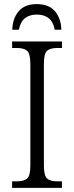

<svg xmlns="http://www.w3.org/2000/svg" viewBox="-20 -916 362 936"><path d="M39 0V-32H63Q96 -32 112 -45.5Q128 -59 128 -110V-603Q128 -655 112 -668.5Q96 -682 63 -682H39V-714H282V-682H259Q225 -682 209.5 -668.5Q194 -655 194 -603V-111Q194 -59 209.5 -45.5Q225 -32 259 -32H282V0ZM40 -771Q41 -825 70.5 -860.5Q100 -896 159 -896Q219 -896 248.5 -860.5Q278 -825 279 -771H247Q239 -811 216.5 -828Q194 -845 159 -845Q125 -845 102.5 -828Q80 -811 72 -771Z"/></svg>

Font: Noto Serif SemiCondensed Light
Style: Regular
Weight: 300
Width: 4
Designer: Monotype Design Team
Foundry: Monotype Imaging Inc.
Version: Version 2.013